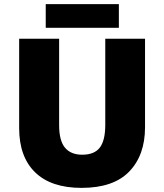

<svg xmlns="http://www.w3.org/2000/svg" viewBox="-20 -902 797 932"><path d="M684 -284Q684 -149 607.5 -69.5Q531 10 376 10Q228 10 150.5 -65.5Q73 -141 73 -280V-714H267V-295Q267 -219 295.5 -185Q324 -151 379 -151Q438 -151 464.5 -185.5Q491 -220 491 -296V-714H684ZM557 -882V-767H202V-882Z"/></svg>

Font: Noto Sans Black
Style: Regular
Weight: 900
Designer: Monotype Design Team
Foundry: Monotype Imaging Inc.
Version: Version 2.007